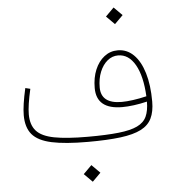

<svg xmlns="http://www.w3.org/2000/svg" viewBox="-63 -813 1001 1101"><g transform="rotate(-5 437.5 -262.5)"><path d="M584 -707 631.8 -754.9 679.7 -707 631.8 -659.2ZM775.4 -200.7Q736.8 -191.4 699.7 -186.5Q662.6 -181.6 632.3 -181.6Q483.9 -181.6 483.9 -304.2Q483.9 -363.8 503.2 -409.7Q522.5 -455.6 556.4 -481.9Q590.3 -508.3 633.8 -508.3Q686.5 -508.3 725.1 -470.5Q763.7 -432.6 784.7 -363Q805.7 -293.5 805.7 -198.2Q805.7 -140.6 787.1 -102.1Q768.6 -63.5 725.1 -41.3Q681.6 -19 606.7 -9.5Q531.7 0 418.9 0Q287.6 0 210 -16.8Q132.3 -33.7 98.6 -73.7Q64.9 -113.8 64.9 -184.1Q64.9 -240.2 87.4 -338.9L115.7 -332Q94.2 -237.3 94.2 -187Q94.2 -126 124.8 -91.6Q155.3 -57.1 226.8 -43.2Q298.3 -29.3 420.4 -29.3Q528.3 -29.3 597.7 -36.9Q667 -44.4 705.8 -63Q744.6 -81.5 760 -115.2Q775.4 -148.9 775.4 -200.7ZM774.9 -231.4Q769 -348.1 731.7 -413.6Q694.3 -479 633.3 -479Q599.1 -479 571.8 -456.3Q544.4 -433.6 528.6 -394.5Q512.7 -355.5 512.7 -305.2Q512.7 -211.4 631.3 -211.4Q660.2 -211.4 697.3 -216.6Q734.4 -221.7 774.9 -231.4ZM378.4 182.1 426.3 134.3 474.1 182.1 426.3 230Z"/></g></svg>

Font: Estedad-FD Thin
Style: Regular
Weight: 100
Designer: Amin Abedi
Version: Version 7.3